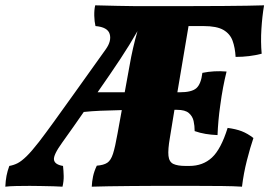

<svg xmlns="http://www.w3.org/2000/svg" viewBox="-56 -699 1013 722"><path d="M342 -514Q364 -545 356.5 -571Q349 -597 303 -601Q299 -618 298.5 -640Q298 -662 302 -679Q352 -678 385.5 -677Q419 -676 448.5 -676Q478 -676 513 -676H655Q730 -676 782.5 -676.5Q835 -677 872 -677.5Q909 -678 937 -679Q930 -638 927 -590Q924 -542 928 -497Q882 -485 830 -485Q828 -520 818.5 -546Q809 -572 784 -586.5Q759 -601 709 -601H653L611 -352H620Q665 -352 682.5 -367.5Q700 -383 705 -425Q749 -434 796 -430Q789 -402 783 -370.5Q777 -339 772 -301Q768 -274 765.5 -245.5Q763 -217 762 -191Q738 -192 717 -195.5Q696 -199 676 -206Q676 -226 672 -244Q668 -262 654 -274Q640 -286 610 -286H600L583 -182Q575 -136 577.5 -113Q580 -90 596 -82.5Q612 -75 642 -75H656Q707 -75 741 -106.5Q775 -138 800 -218Q831 -214 853 -205.5Q875 -197 897 -180Q885 -145 872.5 -96Q860 -47 854 3Q824 1 778 0.5Q732 0 682 0Q632 0 589 0Q563 0 522 0Q481 0 436.5 0.5Q392 1 352.5 1.5Q313 2 289 3Q290 -17 294 -36Q298 -55 308 -76Q334 -78 347.5 -87Q361 -96 369 -121Q377 -146 386 -197L402 -285Q355 -284 321 -282.5Q287 -281 259 -278Q241 -252 221 -223.5Q201 -195 178 -163Q144 -116 147 -98Q150 -80 181 -75Q183 -57 183.5 -37.5Q184 -18 179 3Q168 2 145 1.5Q122 1 97.5 0.5Q73 0 56 0Q31 0 5.5 0.5Q-20 1 -36 3Q-35 -20 -31.5 -38Q-28 -56 -21 -75Q-4 -78 10.5 -85.5Q25 -93 44 -111.5Q63 -130 91 -166Q114 -196 145.5 -239.5Q177 -283 224.5 -349.5Q272 -416 342 -514ZM431 -451Q437 -486 444.5 -518.5Q452 -551 461 -582Q432 -531 397 -478Q362 -425 311 -352H413Z"/></svg>

Font: Vollkorn Black
Style: Italic
Weight: 900
Italic angle: -11°
Designer: Friedrich Althausen
Foundry: Friedrich Althausen
Version: Version 5.000; ttfautohint (v1.8.3)